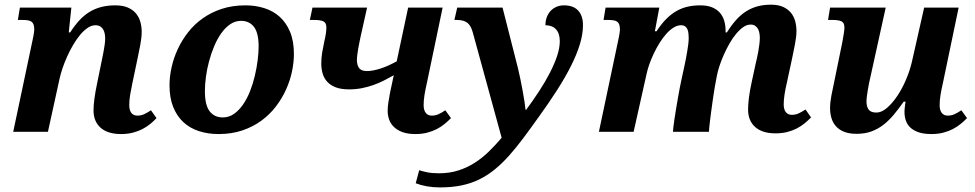

<svg xmlns="http://www.w3.org/2000/svg" viewBox="-20 -569 4211 829"><path d="M383.8 -92.8Q383.8 -135.7 399.9 -211.9L416 -291Q418 -300.8 420.9 -314.9Q423.8 -329.1 426.8 -344.5Q429.7 -359.9 431.9 -375.2Q434.1 -390.6 434.1 -402.8Q434.1 -412.1 432.4 -422.4Q430.7 -432.6 426 -440.9Q421.4 -449.2 413.3 -454.6Q405.3 -460 392.1 -460Q375 -460 358.2 -448.5Q341.3 -437 325.7 -418.2Q310.1 -399.4 295.9 -375.2Q281.7 -351.1 270.3 -325.7Q258.8 -300.3 250.5 -275.9Q242.2 -251.5 237.8 -231.9L187 0H37.1L121.1 -397.9Q122.6 -404.3 123.8 -411.1Q125 -418 126 -424.1Q127 -430.2 127.4 -434.6Q127.9 -439 127.9 -440.9Q127.9 -454.6 125 -462.9Q122.1 -471.2 115.7 -475.6Q109.4 -480 99.4 -481.4Q89.4 -482.9 75.2 -482.9H57.1L65.9 -536.1H288.1L276.9 -429.2H283.2Q302.2 -459 322.5 -481Q342.8 -502.9 366.2 -517.3Q389.6 -531.7 417.2 -538.8Q444.8 -545.9 478 -545.9Q509.8 -545.9 531.5 -536.6Q553.2 -527.3 566.7 -511.5Q580.1 -495.6 585.9 -474.9Q591.8 -454.1 591.8 -431.2Q591.8 -418.5 590.1 -404.1Q588.4 -389.6 585.7 -375Q583 -360.4 579.8 -345.7Q576.7 -331.1 574.2 -317.9L551.8 -210.9Q545.9 -183.6 542 -159.9Q538.1 -136.2 538.1 -115.2Q538.1 -93.3 547.1 -81.5Q556.2 -69.8 573.2 -69.8Q588.9 -69.8 601.8 -75.7Q614.7 -81.5 631.8 -92.8L655.8 -59.1Q644 -46.4 628.9 -33.9Q613.8 -21.5 595 -11.7Q576.2 -2 553.2 3.9Q530.3 9.8 502.9 9.8Q445.3 9.8 414.6 -17.3Q383.8 -44.4 383.8 -92.8Z M711.9 -200.2Q711.9 -237.8 720.7 -277.8Q729.5 -317.9 747.3 -356.4Q765.1 -395 792 -429.4Q818.8 -463.9 855.2 -489.7Q891.6 -515.6 937.7 -530.8Q983.9 -545.9 1040 -545.9Q1083 -545.9 1121.1 -533.9Q1159.2 -522 1187.5 -496.6Q1215.8 -471.2 1232.4 -431.4Q1249 -391.6 1249 -335.9Q1249 -299.8 1240.7 -260.3Q1232.4 -220.7 1215.1 -182.4Q1197.8 -144 1171.1 -109.1Q1144.5 -74.2 1108.4 -47.9Q1072.3 -21.5 1026.4 -5.9Q980.5 9.8 923.8 9.8Q877 9.8 837.9 -3.2Q798.8 -16.1 771 -42.2Q743.2 -68.4 727.5 -107.9Q711.9 -147.5 711.9 -200.2ZM941.9 -62Q968.8 -62 990.5 -77.4Q1012.2 -92.8 1029.5 -117.9Q1046.9 -143.1 1059.6 -175.3Q1072.3 -207.5 1080.3 -241.7Q1088.4 -275.9 1092.5 -308.8Q1096.7 -341.8 1096.7 -368.2Q1096.7 -427.2 1076.4 -453.1Q1056.2 -479 1021 -479Q995.6 -479 974.1 -464.4Q952.6 -449.7 935.3 -425.3Q918 -400.9 904.8 -369.4Q891.6 -337.9 882.6 -304.2Q873.5 -270.5 869.1 -237.1Q864.7 -203.6 864.7 -175.8Q864.7 -114.7 885.3 -88.4Q905.8 -62 941.9 -62Z M1742.2 -536.1H1891.1L1823.2 -210.9Q1816.9 -183.6 1813 -159.9Q1809.1 -136.2 1809.1 -115.2Q1809.1 -93.3 1818.4 -81.5Q1827.6 -69.8 1844.2 -69.8Q1859.9 -69.8 1872.8 -75.7Q1885.7 -81.5 1902.8 -92.8L1927.2 -59.1Q1915 -46.4 1899.9 -33.9Q1884.8 -21.5 1866 -11.7Q1847.2 -2 1824.2 3.9Q1801.3 9.8 1773.9 9.8Q1740.7 9.8 1718 1.5Q1695.3 -6.8 1680.9 -20.8Q1666.5 -34.7 1660.2 -52.7Q1653.8 -70.8 1653.8 -90.8Q1653.8 -106 1656.7 -125.7Q1659.7 -145.5 1664.1 -168.9L1680.2 -244.1Q1659.7 -232.4 1637.9 -221.4Q1616.2 -210.4 1592.3 -201.9Q1568.4 -193.4 1542 -188.2Q1515.6 -183.1 1486.8 -183.1Q1452.1 -183.1 1429.2 -192.1Q1406.2 -201.2 1392.6 -216.3Q1378.9 -231.4 1373 -251.7Q1367.2 -272 1367.2 -293.9Q1367.2 -318.8 1370.8 -340.6Q1374.5 -362.3 1379.9 -388.2Q1389.2 -427.2 1389.2 -450.2Q1389.2 -470.2 1376.7 -476.6Q1364.3 -482.9 1335.9 -482.9H1317.9L1329.1 -536.1H1564.9L1538.1 -416Q1535.6 -403.8 1532.5 -389.4Q1529.3 -375 1526.9 -360.4Q1524.4 -345.7 1522.7 -332.5Q1521 -319.3 1521 -310.1Q1521 -288.1 1530.5 -275.1Q1540 -262.2 1564 -262.2Q1588.9 -262.2 1621.3 -272.5Q1653.8 -282.7 1692.9 -304.2Z M2021 -430.2Q2012.7 -460 1996.8 -471.4Q1981 -482.9 1951.7 -482.9H1941.9L1954.1 -536.1H2149.9L2215.8 -276.9Q2220.7 -257.3 2226.1 -231.2Q2231.4 -205.1 2236.3 -179Q2241.2 -152.8 2244.6 -130.1Q2248 -107.4 2249 -95.2H2252Q2281.7 -135.3 2308.1 -175.8Q2334.5 -216.3 2354.2 -254.6Q2374 -293 2385.5 -327.6Q2397 -362.3 2397 -391.1Q2397 -424.8 2380.6 -442.4Q2364.3 -460 2335 -460Q2335 -479.5 2341.1 -495.4Q2347.2 -511.2 2357.9 -522.5Q2368.7 -533.7 2383.3 -539.8Q2397.9 -545.9 2415 -545.9Q2455.6 -545.9 2476.3 -523.4Q2497.1 -501 2497.1 -460.9Q2497.1 -421.9 2483.9 -378.4Q2470.7 -335 2446.3 -286.1Q2421.9 -237.3 2387 -182.6Q2352.1 -127.9 2308.1 -66.9Q2272 -16.1 2240.2 26.4Q2208.5 68.8 2178 103Q2147.5 137.2 2116 162.8Q2084.5 188.5 2049.1 205.8Q2013.7 223.1 1971.9 231.7Q1930.2 240.2 1878.9 240.2Q1850.1 240.2 1823 235.4Q1795.9 230.5 1774.9 222.2L1790 166Q1801.8 169.9 1823 174.6Q1844.2 179.2 1875 179.2Q1920.9 179.2 1959 167Q1997.1 154.8 2029.5 134Q2062 113.3 2090.6 85.4Q2119.1 57.6 2146 25.9Z M3328.6 6.8Q3271.5 6.8 3240.7 -20.5Q3210 -47.9 3210 -96.2Q3210 -117.2 3213.6 -147Q3217.3 -176.8 3225.6 -214.8L3242.7 -293.9Q3245.1 -303.7 3248.3 -317.9Q3251.5 -332 3254.2 -347.4Q3256.8 -362.8 3258.8 -378.2Q3260.7 -393.6 3260.7 -405.8Q3260.7 -415 3259 -425.3Q3257.3 -435.5 3252.9 -443.8Q3248.5 -452.1 3240.7 -457.5Q3232.9 -462.9 3220.7 -462.9Q3204.6 -462.9 3188.7 -451.7Q3172.9 -440.4 3157.7 -422.1Q3142.6 -403.8 3129.2 -380.1Q3115.7 -356.4 3104.7 -331.5Q3093.8 -306.6 3085.9 -282.5Q3078.1 -258.3 3074.7 -238.8L3066.9 -196.8Q3064.9 -186.5 3062.3 -168.7Q3059.6 -150.9 3056.6 -130.4Q3053.7 -109.9 3050.8 -88.4Q3047.9 -66.9 3045.7 -48.6Q3043.5 -30.3 3042.2 -17.1Q3041 -3.9 3041 0H2885.7Q2885.7 -5.9 2887.5 -20.5Q2889.2 -35.2 2892.1 -54.9Q2895 -74.7 2898.9 -97.7Q2902.8 -120.6 2906.7 -143.6Q2910.6 -166.5 2914.6 -187.3Q2918.5 -208 2921.9 -223.1L2937 -293Q2939 -302.2 2941.7 -316.4Q2944.3 -330.6 2947 -345.9Q2949.7 -361.3 2951.7 -377Q2953.6 -392.6 2953.6 -404.8Q2953.6 -414.1 2952.6 -423.8Q2951.7 -433.6 2948.5 -441.7Q2945.3 -449.7 2938.7 -454.8Q2932.1 -460 2920.9 -460Q2904.3 -460 2887.9 -449.7Q2871.6 -439.5 2856.4 -422.4Q2841.3 -405.3 2827.6 -383.3Q2814 -361.3 2803 -338.1Q2792 -314.9 2783.9 -292.2Q2775.9 -269.5 2772 -251L2715.8 0H2565.9L2649.9 -397.9Q2651.4 -404.3 2652.6 -411.1Q2653.8 -418 2654.8 -424.1Q2655.8 -430.2 2656.2 -434.6Q2656.7 -439 2656.7 -440.9Q2656.7 -454.6 2653.8 -462.9Q2650.9 -471.2 2644.5 -475.6Q2638.2 -480 2628.2 -481.4Q2618.2 -482.9 2604 -482.9H2585.9L2594.7 -536.1H2826.7L2807.6 -434.1H2814.9Q2834.5 -464.4 2855.2 -485.6Q2876 -506.8 2898.9 -520.3Q2921.9 -533.7 2947.5 -539.8Q2973.1 -545.9 3002.9 -545.9Q3034.2 -545.9 3055.2 -537.1Q3076.2 -528.3 3088.9 -513.2Q3101.6 -498 3107.2 -478.5Q3112.8 -459 3112.8 -437V-429.2H3118.7Q3137.2 -459 3157 -481.4Q3176.8 -503.9 3199.7 -518.8Q3222.7 -533.7 3249.5 -541.3Q3276.4 -548.8 3308.6 -548.8Q3339.4 -548.8 3360.4 -539.6Q3381.3 -530.3 3394.5 -514.4Q3407.7 -498.5 3413.3 -477.8Q3418.9 -457 3418.9 -434.1Q3418.9 -421.4 3417 -407Q3415 -392.6 3412.4 -377.9Q3409.7 -363.3 3406.5 -348.6Q3403.3 -334 3400.9 -320.8L3377.9 -213.9Q3371.6 -187 3367.7 -163.1Q3363.8 -139.2 3363.8 -118.2Q3363.8 -96.2 3373 -84.7Q3382.3 -73.2 3398.9 -73.2Q3414.6 -73.2 3427.5 -79.1Q3440.4 -85 3458 -96.2L3481.9 -62Q3469.7 -49.3 3454.6 -36.9Q3439.5 -24.4 3420.7 -14.6Q3401.9 -4.9 3378.9 1Q3356 6.8 3328.6 6.8Z M3885.3 -85.9Q3885.3 -90.3 3885.7 -96.2Q3886.2 -102.1 3887 -108.4Q3887.7 -114.7 3888.4 -120.4Q3889.2 -126 3890.1 -129.9H3881.8Q3859.9 -98.6 3838.6 -73.2Q3817.4 -47.9 3793.5 -29.5Q3769.5 -11.2 3741.7 -1.2Q3713.9 8.8 3678.2 8.8Q3646 8.8 3624 -0.2Q3602.1 -9.3 3588.9 -24.4Q3575.7 -39.6 3569.8 -59.8Q3564 -80.1 3564 -102.1Q3564 -127 3569.8 -156.7Q3575.7 -186.5 3581.1 -211.9L3617.2 -388.2Q3621.1 -408.7 3623.5 -425.3Q3626 -441.9 3626 -450.2Q3626 -470.2 3613.8 -476.6Q3601.6 -482.9 3573.2 -482.9H3555.2L3564 -536.1H3804.2L3738.3 -236.8Q3735.4 -225.1 3732.4 -210.4Q3729.5 -195.8 3727.1 -181.2Q3724.6 -166.5 3722.9 -153.3Q3721.2 -140.1 3721.2 -130.9Q3721.2 -108.9 3730.5 -95.9Q3739.7 -83 3764.2 -83Q3786.1 -83 3809.3 -102.8Q3832.5 -122.6 3853.8 -154.1Q3875 -185.5 3891.6 -224.4Q3908.2 -263.2 3917 -300.8L3970.2 -536.1H4119.1L4051.3 -210.9Q4044.9 -183.6 4041 -159.9Q4037.1 -136.2 4037.1 -115.2Q4037.1 -93.3 4046.1 -81.5Q4055.2 -69.8 4072.3 -69.8Q4087.9 -69.8 4100.8 -75.7Q4113.8 -81.5 4130.9 -92.8L4155.3 -59.1Q4143.1 -46.4 4127.9 -33.9Q4112.8 -21.5 4094 -11.7Q4075.2 -2 4052.2 3.9Q4029.3 9.8 4002 9.8Q3968.8 9.8 3946.5 2.2Q3924.3 -5.4 3910.6 -18.3Q3897 -31.2 3891.1 -48.6Q3885.3 -65.9 3885.3 -85.9Z"/></svg>

Font: Droid Serif
Style: Bold Italic
Weight: 700
Italic angle: -12°
Designer: Monotype Design team
Foundry: Monotype Imaging Inc.
Version: Version 1.03